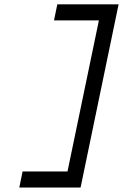

<svg xmlns="http://www.w3.org/2000/svg" viewBox="-20 -779 640 875"><path d="M226.1 -686 241.2 -759.3H520.5L347.2 75.7H67.9L83 2.4H287.6L430.7 -686Z"/></svg>

Font: Anka/Coder
Style: Italic
Weight: 400
Italic angle: -12°
Monospace: yes
Version: Version 001.100